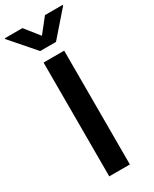

<svg xmlns="http://www.w3.org/2000/svg" viewBox="-287 -1007 850 1063"><g transform="rotate(-30 137.5 -475.5)"><path d="M203.1 -727.5V0H71.3V-727.5ZM65.4 -951.2 137.7 -860.4 209.5 -951.2H322.3V-945.8L188 -792H86.9L-46.9 -945.8V-951.2Z"/></g></svg>

Font: Inter Semi Bold
Style: Regular
Weight: 600
Designer: Rasmus Andersson
Foundry: rsms
Version: Version 4.000;git-e0f93cc